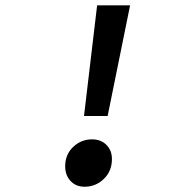

<svg xmlns="http://www.w3.org/2000/svg" viewBox="-20 -690 640 722"><path d="M295.9 -253.9 345.2 -669.9H469.2L384.8 -253.9ZM297.9 12.2Q265.6 12.2 245.4 -9.3Q225.1 -30.8 225.1 -64.9Q225.1 -108.9 255.1 -137.5Q285.2 -166 326.2 -166Q359.4 -166 380.1 -145.3Q400.9 -124.5 400.9 -91.8Q400.9 -46.9 370.6 -17.3Q340.3 12.2 297.9 12.2Z"/></svg>

Font: Office Code Pro Medium Italic
Style: Regular
Weight: 500
Italic angle: -9°
Designer: Nathan Rutzky & Paul D. Hunt
Foundry: Adobe Systems Incorporated
Version: Version 1.004;PS 001.004;hotconv 1.0.70;makeotf.lib2.5.58329